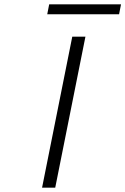

<svg xmlns="http://www.w3.org/2000/svg" viewBox="-20 -870 581 890"><path d="M315 -700H376L236 0H175ZM208 -850H541L532 -804H199Z"/></svg>

Font: Albert Sans Light
Style: Italic
Weight: 300
Italic angle: -11.25°
Designer: Andreas Rasmussen
Foundry: a.Foundry
Version: Version 1.025